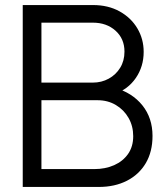

<svg xmlns="http://www.w3.org/2000/svg" viewBox="-20 -740 653 760"><path d="M70 0V-720H348Q408.3 -720 453.5 -694.9Q498.7 -669.8 523.7 -627.7Q548.7 -585.5 548.7 -534.7Q548.7 -476.5 517.6 -431.3Q486.5 -386.2 434.7 -368.7L433.3 -393Q503.5 -373 543.6 -323Q583.7 -273 583.7 -202Q583.7 -139.5 557.1 -94.3Q530.5 -49.2 482.5 -24.6Q434.5 0 371 0ZM144 -70.7H353Q396.8 -70.7 431.8 -86.2Q466.8 -101.8 487.1 -130.9Q507.3 -160 507.3 -201Q507.3 -240.8 489 -273Q470.7 -305.2 438.8 -324.2Q406.8 -343.3 366.3 -343.3H144ZM144 -413H347.3Q382 -413 410.5 -428.7Q439 -444.3 455.8 -471.9Q472.7 -499.5 472.7 -535.7Q472.7 -586.7 437.3 -618.5Q402 -650.3 347.3 -650.3H144Z"/></svg>

Font: Manrope ExtraLight
Style: Regular
Weight: 200
Designer: Mikhail Sharanda
Foundry: Mikhail Sharanda
Version: Version 4.505